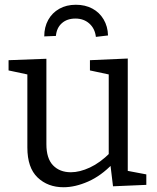

<svg xmlns="http://www.w3.org/2000/svg" viewBox="-20 -778 660 807"><path d="M247 9Q181 9 138 -32Q95 -73 95 -158V-477L105 -463L16 -482V-525L175 -531V-172Q175 -112 203 -83Q231 -54 278 -54Q315 -54 358 -74Q401 -94 443 -136L437 -118V-479L447 -463L358 -482V-525L517 -532V-49L505 -62L595 -45V-1L455 5L443 -94L454 -90Q405 -39 350.5 -15Q296 9 247 9ZM299 -758Q338 -758 368 -742Q398 -726 415.5 -696.5Q433 -667 434 -629L383 -623Q379 -658 355.5 -679Q332 -700 297 -700Q262 -700 240 -680.5Q218 -661 215 -627L166 -625Q166 -664 182.5 -694Q199 -724 229 -741Q259 -758 299 -758Z"/></svg>

Font: Pack4
Style: Regular
Weight: 400
Version: Version 2.002